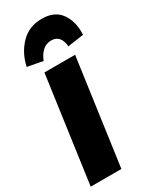

<svg xmlns="http://www.w3.org/2000/svg" viewBox="-243 -1032 887 1095"><g transform="rotate(-30 201.0 -484.5)"><path d="M305 -696 208 0H6L103 -696ZM31 -774Q49 -857 103.5 -913Q158 -969 242 -969Q327 -969 366.5 -912.5Q406 -856 401 -772L296 -757Q293 -794 276 -814.5Q259 -835 227 -835Q194 -835 170 -813.5Q146 -792 132 -755Z"/></g></svg>

Font: Fira Sans Black
Style: Italic
Weight: 900
Italic angle: -8°
Designer: Carrois Corporate & Edenspiekermann AG
Foundry: Carrois Corporate GbR & Edenspiekermann AG
Version: Version 4.203